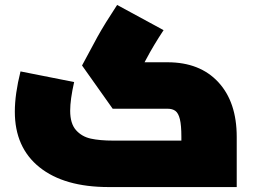

<svg xmlns="http://www.w3.org/2000/svg" viewBox="-20 -757 1038 777"><path d="M938 -203V0H420Q240 0 140 -80Q40 -160 40 -305Q40 -376 63 -468L280 -425Q264 -354 264 -309Q264 -257 287.5 -230.5Q311 -204 347.5 -196Q384 -188 438 -188H714V-203Q714 -250 708 -274.5Q702 -299 690 -308Q678 -317 658 -317H436L312 -492L375 -609Q404 -661 454 -737L642 -635Q601 -573 572 -518L565 -505H658Q789 -505 863.5 -424.5Q938 -344 938 -203Z"/></svg>

Font: Cairo Black
Style: Regular
Weight: 900
Designer: Mohamed Gaber, Accademia di Belle Arti di Urbino and others
Foundry: Kief Type Foundry, Accademia di Belle Arti di Urbino and others
Version: Version 3.011